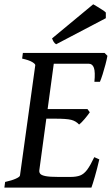

<svg xmlns="http://www.w3.org/2000/svg" viewBox="-21 -857 513 877"><path d="M469.7 -602.1Q466.8 -585.4 460.7 -562.3Q454.6 -539.1 447.8 -517.6Q440.9 -496.1 435.5 -483.4H410.2Q414.6 -528.3 408 -547.1Q401.4 -565.9 384.3 -565.9H202.1L221.7 -615.2H456.5ZM389.2 -344.2Q379.9 -330.6 365.5 -313.5Q351.1 -296.4 340.3 -288.1Q325.7 -304.2 304.2 -309.6Q282.7 -314.9 231.9 -314.9H162.6L178.2 -358.9H378.4ZM432.6 -128.9Q422.9 -86.9 412.4 -50.5Q401.9 -14.2 396.5 0H-1L2.4 -25.9Q33.2 -32.7 51.5 -41Q69.8 -49.3 70.3 -55.7L140.1 -559.1Q140.6 -564.9 126 -573.7Q111.3 -582.5 80.1 -589.4L83.5 -615.2H297.4L293.9 -589.4Q262.7 -585.9 244.6 -581.3Q226.6 -576.7 225.1 -569.3L158.7 -80.1Q157.2 -70.3 162.8 -63.2Q168.5 -56.2 187.5 -52.5Q206.5 -48.8 246.1 -48.8H300.3Q327.6 -48.8 345 -55.4Q362.3 -62 377 -81.5Q391.6 -101.1 409.7 -139.2ZM462.4 -799.8V-773.9L235.4 -654.8Q228.5 -659.2 224.6 -665.3Q220.7 -671.4 216.8 -681.6L404.8 -837.4Q411.1 -834 423.1 -826.7Q435.1 -819.3 446.5 -812Q458 -804.7 462.4 -799.8Z"/></svg>

Font: Gentium Book Plus
Style: Italic
Weight: 400
Italic angle: -8°
Designer: Victor Gaultney, Annie Olsen, Iska Routamaa, Becca Hirsbrunner
Foundry: SIL International
Version: Version 6.101